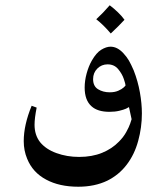

<svg xmlns="http://www.w3.org/2000/svg" viewBox="-20 -510 618 728"><path d="M448 -308Q461 -294 469 -280Q477 -266 487 -243Q503 -202 510.5 -159.5Q518 -117 518 -80Q518 -27 504 24Q490 76 460 115Q431 153 387 175Q339 198 277 198Q205 198 155 171Q104 144 83 92Q70 61 70 25Q70 -36 100 -109L119 -102Q111 -62 111 -37Q111 2 132 29Q154 56 194 70.5Q234 85 280 85Q329 85 367 69.5Q405 54 431 27Q448 10 458.5 -9Q469 -28 473.5 -41Q478 -54 479 -58L469 -104Q469 -104 458 -98Q449 -94 432.5 -90Q416 -86 395 -86Q350 -86 327 -107Q301 -130 301 -178Q301 -204 308.5 -231.5Q316 -259 328 -280Q345 -310 364 -321.5Q383 -333 399 -333Q425 -333 448 -308ZM333 -210Q333 -183 352 -171.5Q371 -160 396 -160Q415 -160 428.5 -166Q442 -172 448.5 -178Q455 -184 456 -186Q456 -191 449.5 -210.5Q443 -230 428 -248Q413 -266 388 -266Q365 -266 349 -250Q333 -234 333 -210ZM452 -435Q432 -413 400 -383Q373 -415 345 -437Q371 -461 396 -490Q412 -478 427.5 -463Q443 -448 452 -435Z"/></svg>

Font: Mirza
Style: Regular
Weight: 400
Designer: Arabic design by Kourosh Beigpour, Latin design by Eduardo Tunni, engineering by Lasse Fister
Version: Version 1.000